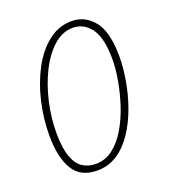

<svg xmlns="http://www.w3.org/2000/svg" viewBox="-108 -625 629 715"><g transform="rotate(-20 206.0 -268.0)"><path d="M158 10Q91 10 62 -38.5Q33 -87 33 -174Q33 -241 48.5 -307Q64 -373 93 -427Q122 -481 163.5 -513.5Q205 -546 256 -546Q309 -546 344 -502.5Q379 -459 379 -361Q379 -316 370 -265Q361 -214 343.5 -165.5Q326 -117 299.5 -77Q273 -37 237.5 -13.5Q202 10 158 10ZM160 -15Q198 -15 228.5 -38.5Q259 -62 282 -101Q305 -140 320 -186Q335 -232 343 -277.5Q351 -323 351 -360Q351 -446 323 -483.5Q295 -521 252 -521Q210 -521 175 -489.5Q140 -458 114.5 -407Q89 -356 75 -295Q61 -234 61 -174Q61 -113 74 -78Q87 -43 109.5 -29Q132 -15 160 -15Z"/></g></svg>

Font: Noto Serif ExtraCondensed Thin
Style: Italic
Weight: 100
Width: 2
Italic angle: -12°
Designer: Monotype Design Team
Foundry: Monotype Imaging Inc.
Version: Version 2.013